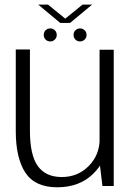

<svg xmlns="http://www.w3.org/2000/svg" viewBox="-20 -808 583 834"><path d="M425 0H474V-592H412.5V-103.5ZM110 -593H48.5V-239Q48.5 -121.5 90.2 -58Q132 5.5 228.5 5.5Q324.5 5.5 383.8 -52.2Q443 -110 443 -179L413 -206Q413 -135 365.5 -87Q318 -39 248.5 -39Q178.5 -39 144.2 -86.8Q110 -134.5 110 -240.5ZM198.5 -628Q210 -628 218.2 -636.2Q226.5 -644.5 226.5 -656Q226.5 -668.5 218.2 -676.5Q210 -684.5 198.5 -684.5Q186 -684.5 178 -676.5Q170 -668.5 170 -656Q170 -644.5 178 -636.2Q186 -628 198.5 -628ZM327.5 -628Q339.5 -628 347.8 -636.2Q356 -644.5 356 -656Q356 -668.5 347.8 -676.5Q339.5 -684.5 327.5 -684.5Q316 -684.5 307.8 -676.5Q299.5 -668.5 299.5 -656Q299.5 -644.5 307.5 -636.2Q315.5 -628 327.5 -628ZM241.5 -708.5H284.5L380 -788H338.5L263.5 -727L188.5 -788H146Z"/></svg>

Font: Anybody Thin Light
Style: Regular
Weight: 300
Version: Version 1.113;gftools[0.9.25]